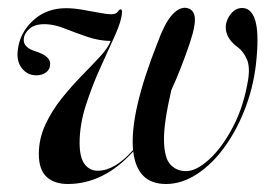

<svg xmlns="http://www.w3.org/2000/svg" viewBox="-20 -463 698 492"><path d="M455.5 -443Q475 -441 478.8 -421Q482.5 -401 466.5 -353Q444 -286.5 419 -232Q399.5 -148 400.2 -103.2Q401 -58.5 416.5 -41.5Q432 -24.5 457 -24.5Q483 -24.5 516 -54.5Q549 -84.5 577 -137.8Q605 -191 616 -260Q621 -293 612.2 -312Q603.5 -331 590.5 -341Q557 -365 558.5 -396Q560 -413.5 572 -428Q584 -442.5 600.5 -442.5Q624 -442.5 633.8 -411.5Q643.5 -380.5 637.5 -314.5Q632 -249.5 610.5 -191.2Q589 -133 556.8 -88Q524.5 -43 485.2 -17.2Q446 8.5 405.5 8.5Q331 8.5 321.5 -75Q283 -32.5 241 -12Q199 8.5 154 8.5Q119 8.5 99.2 -10Q79.5 -28.5 79.5 -68Q79.5 -107.5 96.2 -143.5Q113 -179.5 138.2 -211Q163.5 -242.5 190 -269.5Q216.5 -296.5 237 -318.8Q257.5 -341 263.5 -358Q233 -358.5 203.2 -368.8Q173.5 -379 147 -389.5Q120.5 -400 98.5 -401Q70 -402 56 -389.8Q42 -377.5 41 -363.5Q38.5 -341.5 71 -331.5Q110.5 -319 108.5 -297.5Q108 -285 98 -277.5Q88 -270 73.5 -270Q50 -270 36 -288.2Q22 -306.5 25.5 -333.5Q30 -378 64.2 -410Q98.5 -442 149 -442Q168 -442 190.5 -438.2Q213 -434.5 233.2 -430.5Q253.5 -426.5 265.5 -426.5Q277.5 -426.5 282 -433.2Q286.5 -440 290 -439Q293 -438.5 292.5 -430.5Q291.5 -409.5 274.8 -372.5Q258 -335.5 237 -289.2Q216 -243 200 -193.2Q184 -143.5 184 -97Q184 -59.5 196.8 -42.5Q209.5 -25.5 230.5 -25.5Q274 -25.5 321 -78.5Q312 -172.5 383.5 -353Q401.5 -402.5 419.5 -423.2Q437.5 -444 455.5 -443Z"/></svg>

Font: Fraunces 144pt
Style: Italic
Weight: 400
Italic angle: -16°
Version: Version 1.000;[b76b70a41]